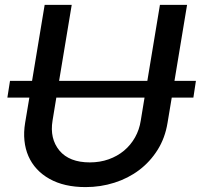

<svg xmlns="http://www.w3.org/2000/svg" viewBox="-20 -747 815 779"><path d="M20.6 -419H110.1L161.2 -727.3H271L219.8 -419H577.8L628.9 -727.3H739L687.9 -419H774.9L764.6 -350.9H676.8L659.8 -248.9Q649.9 -187.5 619.5 -139Q589.1 -90.6 544.6 -57Q500 -23.4 444.1 -5.7Q388.1 12.1 327.4 12.1Q240.1 12.1 180.8 -21.3Q150.9 -38 129.4 -61.3Q108 -84.5 95.3 -113.5Q82.7 -142.4 79.2 -176.5Q75.6 -210.6 82 -248.9L99.1 -350.9H9.9ZM221.2 -136Q261.4 -88.1 344.5 -88.1Q385.7 -88.1 421 -100.7Q456.3 -113.3 483.3 -135.8Q510.3 -158.4 527.9 -189.6Q545.5 -220.9 551.1 -257.8L566.4 -350.9H208.5L193.2 -257.8Q181.1 -184.7 221.2 -136Z"/></svg>

Font: Inter P Medium
Style: Italic
Weight: 500
Italic angle: 9.39999°
Designer: Rasmus Andersson
Foundry: rsms
Version: Version 3.018;git-588b23468